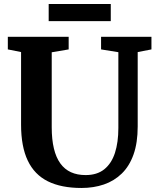

<svg xmlns="http://www.w3.org/2000/svg" viewBox="-20 -926 783 954"><path d="M384.9 8Q284.3 8 217.8 -25.1Q151.2 -58.2 118 -127.9Q84.7 -197.6 84.7 -306.6V-667.3L18.9 -680.5V-743H321.2V-680.5L237 -666.2V-293.9Q237 -233 247.8 -188.2Q258.5 -143.4 279.8 -114Q301.1 -84.6 332.5 -70.3Q363.9 -56.1 405.4 -56.1Q462.4 -56.1 498.3 -85Q534.2 -114 551.2 -166.4Q568.1 -218.9 568.1 -290V-666.7L482.2 -680.5V-743H732.5V-680.5L664.2 -667.3V-298Q664.2 -216.5 643.5 -158.4Q622.9 -100.4 585 -63.6Q547.2 -26.8 496.2 -9.4Q445.2 8 384.9 8ZM530.4 -906.2V-820.9H221.9V-906.2Z"/></svg>

Font: Merriweather Light
Style: Regular
Weight: 300
Version: Version 2.100